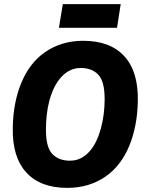

<svg xmlns="http://www.w3.org/2000/svg" viewBox="-20 -905 708 932"><path d="M306 7Q176 7 107.5 -68Q39 -143 42 -285Q43 -347 53.5 -401.5Q64 -456 83.5 -503Q103 -550 131.5 -587.5Q160 -625 198 -651.5Q236 -678 282.5 -692.5Q329 -707 384 -707Q515 -707 583.5 -632Q652 -557 649 -415Q648 -354 637.5 -299Q627 -244 607.5 -197Q588 -150 559.5 -112.5Q531 -75 493 -48.5Q455 -22 408.5 -7.5Q362 7 306 7ZM319 -125Q349 -125 372.5 -137Q396 -149 415 -170.5Q434 -192 447.5 -220.5Q461 -249 470 -282.5Q479 -316 483.5 -352Q488 -388 488 -424Q488 -510 457 -542.5Q426 -575 372 -575Q343 -575 319 -563Q295 -551 276 -529.5Q257 -508 243 -479.5Q229 -451 220 -417.5Q211 -384 207 -348Q203 -312 203 -275Q203 -190 234 -157.5Q265 -125 319 -125ZM266 -770 285 -885H566L548 -770Z"/></svg>

Font: Georama ExtraCondensed Thin
Style: Bold Italic
Weight: 700
Italic angle: -9°
Version: Version 1.001